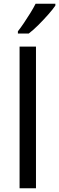

<svg xmlns="http://www.w3.org/2000/svg" viewBox="-20 -1061 317 1030"><path d="M173 -51H85V-811H173ZM277 -1031Q265 -1013 240 -984.5Q215 -956 186.5 -927.5Q158 -899 134 -881H76V-893Q91 -912 108.5 -938Q126 -964 143 -991.5Q160 -1019 171 -1041H277Z"/></svg>

Font: Noto Sans Tamil UI
Style: Regular
Weight: 400
Designer: Jelle Bosma - Monotype Design Team
Foundry: Monotype Imaging Inc.
Version: Version 2.004; ttfautohint (v1.8.4.7-5d5b)